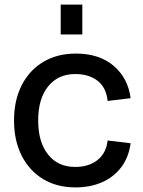

<svg xmlns="http://www.w3.org/2000/svg" viewBox="-20 -806 622 835"><path d="M308 9Q227 9 167 -27.5Q107 -64 74 -129.5Q41 -195 41 -282Q41 -370 74.5 -435.5Q108 -501 168.5 -537Q229 -573 310 -573Q412 -573 474.5 -519.5Q537 -466 548 -379L448 -367Q442 -426 404 -455Q366 -484 307 -484Q233 -484 189.5 -430.5Q146 -377 146 -282Q146 -188 189 -134Q232 -80 307 -80Q366 -80 404 -110Q442 -140 448 -195L548 -183Q540 -122 507.5 -79Q475 -36 424 -13.5Q373 9 308 9ZM244 -656V-786H338V-656Z"/></svg>

Font: BDO Grotesk
Style: Regular
Weight: 400
Designer: Deni Anggara
Foundry: Lokal Container
Version: Version 2.000